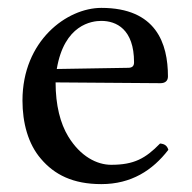

<svg xmlns="http://www.w3.org/2000/svg" viewBox="-20 -457 487 487"><path d="M386 -93C349 -55 320 -39 262 -39C226 -39 184 -60 153 -111C133 -144 121 -190 121 -248L387 -246C399 -246 406 -252 406 -263C406 -347 376 -437 237 -437C150 -437 37 -354 37 -202C37 -146 51 -92 84 -54C118 -14 165 10 237 10C313 10 367 -25 407 -77C404 -87 398 -92 386 -93ZM124 -282C143 -395 213 -404 237 -404C275 -404 320 -383 320 -299C320 -290 316 -285 305 -285Z"/></svg>

Font: Libertinus Serif
Style: Regular
Weight: 400
Designer: Philipp H. Poll, Khaled Hosny
Foundry: Caleb Maclennan
Version: Version 7.050;RELEASE